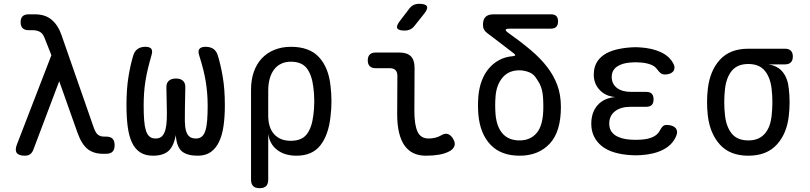

<svg xmlns="http://www.w3.org/2000/svg" viewBox="-20 -805 4240 1005"><path d="M154 -20Q148 -5 137.5 2.5Q127 10 110 10Q78 10 67.5 -5Q57 -20 69 -50L249 -516L213 -607Q204 -630 188.5 -638.5Q173 -647 150 -647H130Q109 -647 98.5 -657.5Q88 -668 88 -689Q88 -710 98.5 -720Q109 -730 130 -730H163Q217 -730 250.5 -701.5Q284 -673 301 -624L470 -139Q480 -110 492.5 -100Q505 -90 525 -90H535Q558 -90 569 -79Q580 -68 580 -45Q580 -22 569 -11Q558 0 535 0H520Q470 0 438.5 -25Q407 -50 385 -112L290 -380Z M1056 -560Q1081 -560 1097 -549Q1113 -538 1120 -515Q1135 -467 1146 -402.5Q1157 -338 1157 -254Q1157 -194 1150 -145.5Q1143 -97 1126.5 -62.5Q1110 -28 1083 -9Q1056 10 1015 10Q960 10 932.5 -12.5Q905 -35 900 -98Q889 -38 861 -14Q833 10 781 10Q740 10 713 -8Q686 -26 670.5 -59.5Q655 -93 648.5 -142Q642 -191 642 -254Q642 -339 652.5 -403.5Q663 -468 678 -516Q685 -538 701 -549Q717 -560 741 -560Q764 -560 772 -549.5Q780 -539 773 -516Q762 -478 754 -444.5Q746 -411 741 -379Q736 -347 734 -316Q732 -285 732 -251Q732 -208 734.5 -176Q737 -144 743.5 -122.5Q750 -101 762.5 -90.5Q775 -80 794 -80Q817 -80 829 -93Q841 -106 846.5 -128.5Q852 -151 853 -181Q854 -211 853 -246L851 -346Q850 -370 863.5 -382Q877 -394 901 -394Q925 -394 938 -382Q951 -370 950 -346L948 -243Q947 -203 947.5 -172Q948 -141 953.5 -121Q959 -101 971 -90.5Q983 -80 1006 -80Q1025 -80 1037 -90.5Q1049 -101 1055.5 -122.5Q1062 -144 1064.5 -176Q1067 -208 1067 -251Q1067 -285 1064.5 -316Q1062 -347 1057 -378Q1052 -409 1043.5 -442.5Q1035 -476 1023 -514Q1015 -537 1023.5 -548.5Q1032 -560 1056 -560Z M1339 180Q1316 180 1305 169Q1294 158 1294 135V-336Q1294 -387 1308.5 -428.5Q1323 -470 1350 -499Q1377 -528 1416 -544Q1455 -560 1503 -560Q1600 -560 1650 -505.5Q1700 -451 1710 -356Q1715 -316 1715 -275.5Q1715 -235 1710 -195Q1700 -100 1657.5 -45Q1615 10 1532 10Q1470 10 1430.5 -20.5Q1391 -51 1384 -105V135Q1384 158 1373 169Q1362 180 1339 180ZM1502 -68Q1559 -68 1585.5 -102Q1612 -136 1620 -200Q1625 -238 1625 -275.5Q1625 -313 1620 -350Q1612 -414 1585.5 -448Q1559 -482 1502 -482Q1474 -482 1452 -471.5Q1430 -461 1415 -441.5Q1400 -422 1392 -394Q1384 -366 1384 -330V-200Q1384 -137 1415 -102.5Q1446 -68 1502 -68Z M2149 -224Q2149 -152 2165.5 -116Q2182 -80 2224 -80Q2241 -80 2258 -84Q2275 -88 2290 -97Q2310 -109 2325.5 -103Q2341 -97 2352 -78Q2364 -58 2359 -42Q2354 -26 2336 -15Q2311 -1 2279 4.5Q2247 10 2209 10Q2173 10 2145 -3Q2117 -16 2098 -42.5Q2079 -69 2069 -110Q2059 -151 2059 -207L2060 -408Q2060 -428 2050 -438Q2040 -448 2020 -448H1946Q1926 -448 1915.5 -458.5Q1905 -469 1905 -489Q1905 -509 1915.5 -519.5Q1926 -530 1946 -530H2070Q2111 -530 2130.5 -510.5Q2150 -491 2150 -450ZM2150 -670Q2140 -657 2127 -651Q2114 -645 2098 -645Q2066 -645 2059.5 -657Q2053 -669 2073 -695L2121 -758Q2131 -772 2144 -778.5Q2157 -785 2174 -785Q2208 -785 2214.5 -772Q2221 -759 2200 -733Z M2642 -632Q2707 -586 2758 -543Q2809 -500 2844 -454.5Q2879 -409 2897.5 -358.5Q2916 -308 2916 -245Q2916 -115 2857 -52.5Q2798 10 2700 10Q2602 10 2547.5 -47.5Q2493 -105 2484 -205Q2482 -229 2482 -253.5Q2482 -278 2484 -302Q2488 -346 2502 -383Q2516 -420 2539.5 -447.5Q2563 -475 2594.5 -491.5Q2626 -508 2665 -511Q2675 -512 2676.5 -515.5Q2678 -519 2670 -525Q2641 -548 2606.5 -574Q2572 -600 2530 -632Q2519 -640 2513.5 -650.5Q2508 -661 2508 -675Q2508 -703 2521.5 -716.5Q2535 -730 2563 -730H2864Q2883 -730 2892 -721Q2901 -712 2901 -693Q2901 -674 2891.5 -664.5Q2882 -655 2863 -655H2649Q2629 -655 2627 -649.5Q2625 -644 2642 -632ZM2780 -405Q2766 -422 2742.5 -429.5Q2719 -437 2699 -437Q2643 -437 2611 -399.5Q2579 -362 2574 -302Q2572 -278 2572 -253.5Q2572 -229 2574 -205Q2580 -140 2611.5 -105Q2643 -70 2700 -70Q2757 -70 2790.5 -110.5Q2824 -151 2824 -245Q2824 -273 2822.5 -294.5Q2821 -316 2816.5 -334.5Q2812 -353 2803 -369.5Q2794 -386 2780 -405Z M3504 -473Q3511 -461 3510.5 -450Q3510 -439 3504 -431.5Q3498 -424 3486.5 -419.5Q3475 -415 3459 -415Q3454 -415 3449 -416.5Q3444 -418 3439.5 -421Q3435 -424 3430 -429.5Q3425 -435 3419 -443Q3408 -459 3385 -467.5Q3362 -476 3330 -478Q3318 -479 3306.5 -479Q3295 -479 3283 -478Q3236 -475 3209 -456Q3182 -437 3182 -402Q3182 -366 3209 -345Q3236 -324 3284 -324H3362Q3382 -324 3391.5 -314.5Q3401 -305 3401 -285Q3401 -265 3391.5 -255.5Q3382 -246 3362 -246H3281Q3229 -246 3199 -222.5Q3169 -199 3169 -158Q3169 -119 3199 -98Q3229 -77 3281 -74Q3294 -73 3307.5 -73Q3321 -73 3334 -74Q3372 -76 3397.5 -88Q3423 -100 3434 -122Q3438 -130 3442 -135.5Q3446 -141 3450 -144.5Q3454 -148 3459 -149.5Q3464 -151 3470 -151Q3486 -151 3498 -146.5Q3510 -142 3516.5 -134.5Q3523 -127 3524 -116Q3525 -105 3519 -92Q3500 -47 3452 -22Q3404 3 3334 7Q3321 8 3307.5 8Q3294 8 3281 7Q3233 4 3195 -7.5Q3157 -19 3130.5 -40Q3104 -61 3089.5 -90.5Q3075 -120 3075 -157Q3075 -217 3108 -254.5Q3141 -292 3201 -297Q3150 -301 3119 -334Q3088 -367 3088 -414Q3088 -449 3101.5 -474.5Q3115 -500 3140.5 -517.5Q3166 -535 3202 -544.5Q3238 -554 3283 -557Q3295 -558 3306.5 -558Q3318 -558 3330 -557Q3394 -553 3439 -532Q3484 -511 3504 -473Z M4001 -468Q4051 -461 4077.5 -427.5Q4104 -394 4109 -340Q4113 -305 4113 -270Q4113 -235 4109 -200Q4099 -106 4046 -48Q3993 10 3897 10Q3801 10 3748.5 -48Q3696 -106 3685 -200Q3681 -235 3681 -270Q3681 -305 3685 -340Q3696 -435 3748.5 -492.5Q3801 -550 3897 -550H4089Q4109 -550 4119.5 -539.5Q4130 -529 4130 -509Q4130 -489 4119.5 -478.5Q4109 -468 4089 -468ZM3897 -70Q3926 -70 3947 -79Q3968 -88 3983 -105Q3998 -122 4007 -146Q4016 -170 4019 -200Q4023 -235 4023 -270Q4023 -305 4019 -340Q4012 -400 3983 -435Q3954 -470 3897 -470Q3840 -470 3811 -435Q3782 -400 3775 -340Q3771 -305 3771 -270Q3771 -235 3775 -200Q3782 -140 3811 -105Q3840 -70 3897 -70Z"/></svg>

Font: Maple Mono
Style: Regular
Weight: 400
Monospace: yes
Designer: subframe7536
Version: Version 7.300